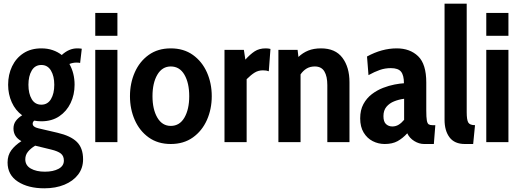

<svg xmlns="http://www.w3.org/2000/svg" viewBox="-20 -770 2818 1040"><path d="M220 250Q132.5 250 76.8 213.8Q21 177.5 21 110Q21 71 41.5 43.5Q62 16 96 -5.5Q53 -29 53 -74Q53 -97.5 65.5 -114.8Q78 -132 100 -145.5Q63.5 -172 43.8 -215.8Q24 -259.5 24 -311Q24 -366 45.5 -410.8Q67 -455.5 107.2 -481.8Q147.5 -508 204 -508Q237.5 -508 265.2 -498.5Q293 -489 314.5 -472Q353.5 -508 398 -508Q406.5 -508 412.5 -507.5Q418.5 -507 423 -506L414 -429Q410.5 -430 405.8 -430.5Q401 -431 394 -431Q375 -431 356 -423.5Q384 -373.5 384 -311Q384 -257 362.5 -212Q341 -167 300.8 -140Q260.5 -113 204 -113Q194 -113 184.2 -114Q174.5 -115 165.5 -116.5Q157 -109.5 157 -100Q157 -82 188 -75L291 -51Q362.5 -34.5 396.2 -1.5Q430 31.5 430 93Q430 140.5 403 175.8Q376 211 328.8 230.5Q281.5 250 220 250ZM204 -203Q238 -203 256 -233Q274 -263 274 -311Q274 -357.5 256 -387.8Q238 -418 204 -418Q169.5 -418 151.8 -387.8Q134 -357.5 134 -311Q134 -263 151.8 -233Q169.5 -203 204 -203ZM223 160Q268 160 297 144.5Q326 129 326 100Q326 75 310 62Q294 49 257 40L170.5 19Q146 34 131.5 51.8Q117 69.5 117 93Q117 126 146.8 143Q176.5 160 223 160Z M496 -576V-700H616V-576ZM496 0V-500H616V0Z M905 10Q835 10 785.5 -25.5Q736 -61 710 -120Q684 -179 684 -249Q684 -319 710 -378Q736 -437 785.5 -472.5Q835 -508 905 -508Q975 -508 1024.8 -472.5Q1074.5 -437 1100.8 -378Q1127 -319 1127 -249Q1127 -179 1100.8 -120Q1074.5 -61 1024.8 -25.5Q975 10 905 10ZM905 -88Q953 -88 979 -133Q1005 -178 1005 -249Q1005 -320.5 979 -365.2Q953 -410 905 -410Q858.5 -410 832.2 -365.2Q806 -320.5 806 -249Q806 -178 832.2 -133Q858.5 -88 905 -88Z M1196 0V-500H1301L1309 -447Q1334.5 -475.5 1359.2 -491.8Q1384 -508 1419 -508Q1433 -508 1445 -505L1436 -384Q1429.5 -386.5 1422 -387.8Q1414.5 -389 1404 -389Q1379.5 -389 1359.8 -377Q1340 -365 1316 -341V0Z M1488 0V-500H1592L1596.5 -461.5Q1620 -484 1649.5 -496Q1679 -508 1719 -508Q1796.5 -508 1834.8 -457Q1873 -406 1873 -325V0H1753V-309Q1753 -356.5 1737 -383.2Q1721 -410 1685 -410Q1660 -410 1641 -398.8Q1622 -387.5 1608 -367V0Z M2064 10Q2029 10 1998.8 -5.5Q1968.5 -21 1949.8 -52Q1931 -83 1931 -129Q1931 -174 1948.5 -206.2Q1966 -238.5 1994.2 -260Q2022.5 -281.5 2054.8 -294Q2087 -306.5 2117.2 -312.2Q2147.5 -318 2168 -319Q2168 -362 2152.5 -381.5Q2137 -401 2097 -401Q2065.5 -401 2037 -391Q2008.5 -381 1976 -363L1968 -464Q2048.5 -508 2129 -508Q2200.5 -508 2244.8 -465.5Q2289 -423 2289 -323V-172Q2289 -134.5 2292 -117.8Q2295 -101 2302.2 -96.5Q2309.5 -92 2322 -92H2338L2330 10H2277Q2250 10 2224 -6Q2198 -22 2186 -48Q2161.5 -21 2133.5 -5.5Q2105.5 10 2064 10ZM2105 -85Q2124 -85 2139.5 -94.5Q2155 -104 2169 -121V-235Q2141 -231.5 2115.2 -221.2Q2089.5 -211 2073.2 -191.5Q2057 -172 2057 -141Q2057 -110.5 2071 -97.8Q2085 -85 2105 -85Z M2498 10Q2442 10 2415 -26Q2388 -62 2388 -121V-750H2508V-162Q2508 -121.5 2516.2 -106.8Q2524.5 -92 2553 -92L2543 10Z M2614 -576V-700H2734V-576ZM2614 0V-500H2734V0Z"/></svg>

Font: Cabin Condensed
Style: Bold
Weight: 700
Width: 3
Designer: Pablo Impallari
Foundry: Pablo Impallari. http://www.impallari.com Igino Marini. http://www.ikern.com
Version: Version 3.001; ttfautohint (v1.8.3)